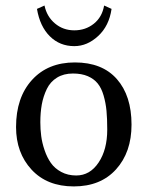

<svg xmlns="http://www.w3.org/2000/svg" viewBox="-20 -665 534 695"><path d="M244.1 -398.9Q210.4 -398.9 186.3 -384Q162.1 -369.1 149.4 -342.8Q136.7 -316.4 131.3 -286.9Q126 -257.3 126 -222.2Q126 -196.8 129.2 -172.4Q132.3 -147.9 141.4 -121.3Q150.4 -94.7 164.3 -75Q178.2 -55.2 201.9 -42.5Q225.6 -29.8 255.9 -29.8Q305.7 -29.8 336.9 -76.7Q368.2 -123.5 368.2 -195.8Q368.2 -235.4 365.5 -263.9Q362.8 -292.5 355 -319.3Q347.2 -346.2 333.7 -362.8Q320.3 -379.4 297.9 -389.2Q275.4 -398.9 244.1 -398.9ZM38.1 -205.1Q38.1 -312 95.7 -375.5Q153.3 -439 251 -439Q350.1 -439 403.1 -378.7Q456.1 -318.4 456.1 -213.9Q456.1 -113.8 400.1 -52Q344.2 9.8 247.1 9.8Q150.4 9.8 94.2 -51Q38.1 -111.8 38.1 -205.1ZM141.1 -645Q149.4 -605 179 -580.1Q208.5 -555.2 249 -555.2Q289.6 -555.2 319.6 -579.1Q349.6 -603 356.9 -645L383.8 -632.8Q375 -571.3 335.4 -534.7Q295.9 -498 249 -498Q196.3 -498 160.4 -533.7Q124.5 -569.3 113.8 -632.8Z"/></svg>

Font: Linux Biolinum
Style: Regular
Weight: 400
Designer: Philipp H. Poll
Foundry: Philipp H. Poll
Version: Version 0.6.4